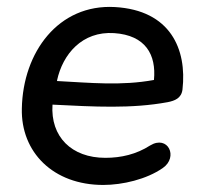

<svg xmlns="http://www.w3.org/2000/svg" viewBox="-20 -516 575 545"><path d="M273 9C328 9 396 -7 442 -39C487 -70 457 -134 406 -103C367 -78 324 -68 279 -68C183 -68 123 -128 129 -219C248 -213 353 -207 456 -226C476 -230 495 -237 498 -262C511 -376 464 -487 306 -496C146 -505 45 -368 42 -208C39 -84 131 9 273 9ZM142 -286V-288C158 -362 213 -428 304 -422C393 -416 424 -361 417 -289C324 -272 237 -281 142 -286Z"/></svg>

Font: SN Pro Medium
Style: Italic
Weight: 400
Italic angle: -9°
Designer: Tobias Whetton
Foundry: Supernotes
Version: Version 1.001;Glyphs 3.2 (3249)